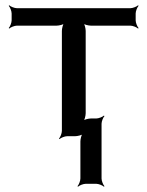

<svg xmlns="http://www.w3.org/2000/svg" viewBox="-20 -515 557 726"><path d="M364 160V-47C364 -56 370 -71 375 -76L373 -78C368 -73 353 -67 344 -67H324C315 -67 298 -63 293 -58L295 -56C300 -61 304 -78 304 -87V-398C304 -407 300 -424 295 -429L293 -427C298 -422 315 -418 324 -418H473C482 -418 497 -412 502 -407L504 -409C499 -414 493 -429 493 -438V-464C493 -473 499 -488 504 -493L502 -495C497 -490 482 -484 473 -484H44C35 -484 20 -490 15 -495L13 -493C18 -488 24 -473 24 -464V-438C24 -429 18 -414 13 -409L15 -407C20 -412 35 -418 44 -418H194C203 -418 220 -422 225 -427L223 -429C218 -424 214 -407 214 -398V-20C214 -11 208 4 203 9L205 11C210 6 225 0 234 0H264C273 0 290 -4 295 -9L293 -11C288 -6 284 11 284 20V160C284 169 278 184 273 189L275 191C280 186 295 180 304 180H344C353 180 368 186 373 191L375 189C370 184 364 169 364 160Z"/></svg>

Font: Gamestation Storm
Style: Regular
Weight: 400
Designer: Jonas Hecksher
Foundry: Jonas Hecksher, Playtypeª, e-types AS
Version: Version 1.003